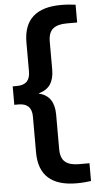

<svg xmlns="http://www.w3.org/2000/svg" viewBox="-67 -856 555 1124"><g transform="rotate(-5 211.0 -294.0)"><path d="M337 230Q115.5 230 115.5 29V-181.5Q115.5 -259.5 38.5 -259.5H13V-368H38.5Q115.5 -368 115.5 -445.5V-617Q115.5 -818 337 -818Q361.5 -818 382.8 -816.2Q404 -814.5 421.5 -812V-707.5H359Q306 -707.5 279 -685.2Q252 -663 252 -609V-446Q252 -392 230.2 -359.2Q208.5 -326.5 160 -313.5Q208.5 -301 230.2 -268Q252 -235 252 -181.5V21Q252 75 279 97.2Q306 119.5 359 119.5H421.5V224Q404 226.5 382.8 228.2Q361.5 230 337 230Z"/></g></svg>

Font: Encode Sans Expanded SemiBold
Style: Regular
Weight: 600
Width: 7
Designer: Multiple Designers
Foundry: Impallari Type
Version: Version 3.000; ttfautohint (v1.8.3) -l 8 -r 50 -G 200 -x 14 